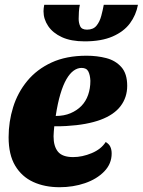

<svg xmlns="http://www.w3.org/2000/svg" viewBox="-20 -763 597 803"><path d="M229 20Q167 20 119 -2Q71 -24 43.5 -70Q16 -116 16 -189Q16 -254 35 -315Q54 -376 94 -424.5Q134 -473 195.5 -501.5Q257 -530 342 -530Q386 -530 424.5 -520Q463 -510 487.5 -482.5Q512 -455 512 -404Q512 -356 484.5 -319.5Q457 -283 400.5 -262Q344 -241 258 -236Q246 -235 233 -235Q220 -235 207 -235Q206 -224 205 -212.5Q204 -201 204 -193Q204 -151 222.5 -128.5Q241 -106 286 -106Q324 -106 363.5 -122.5Q403 -139 422 -169Q436 -161 441.5 -149Q447 -137 447 -121Q447 -78 416 -46Q385 -14 335.5 3Q286 20 229 20ZM213 -278Q248 -278 275 -289.5Q302 -301 320.5 -320Q339 -339 348.5 -366Q358 -393 358 -425Q357 -449 349.5 -464Q342 -479 321 -479Q304 -479 288 -467.5Q272 -456 258 -432Q244 -408 232.5 -369.5Q221 -331 213 -278ZM334 -590Q277 -590 239 -607.5Q201 -625 181.5 -654Q162 -683 162 -716Q162 -728 165 -743H314Q311 -730 310 -713.5Q309 -697 309 -684Q309 -667 315.5 -653Q322 -639 344 -639Q370 -639 383.5 -655.5Q397 -672 403.5 -696.5Q410 -721 414 -743H557Q549 -700 523.5 -665.5Q498 -631 451 -610.5Q404 -590 334 -590Z"/></svg>

Font: Sansita Swashed Light ExtraBold
Style: Regular
Weight: 800
Version: Version 1.003